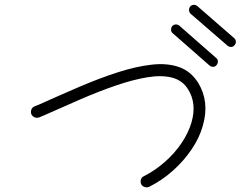

<svg xmlns="http://www.w3.org/2000/svg" viewBox="-20 -869 1040 812"><path d="M611 -79Q602 -75 592 -78Q582 -81 577 -90Q573 -100 576 -110Q579 -120 589 -124Q636 -148 677 -184Q718 -220 747.5 -263.5Q777 -307 790 -352Q813 -432 775 -492Q751 -530 706.5 -541Q662 -552 602 -542Q542 -532 470.5 -507.5Q399 -483 321.5 -449.5Q244 -416 166 -381L161 -379L147 -373Q137 -369 127.5 -372.5Q118 -376 113 -385Q109 -395 112.5 -405Q116 -415 126 -419L140 -425H141Q230 -465 315 -501.5Q400 -538 477.5 -563Q555 -588 621 -595.5Q687 -603 737 -585.5Q787 -568 818 -519Q867 -439 838 -338Q824 -287 790.5 -237.5Q757 -188 711 -147Q665 -106 611 -79ZM942 -676 786 -811Q780 -817 779.5 -825.5Q779 -834 784 -841Q790 -848 799 -848.5Q808 -849 815 -843L970 -708Q977 -702 977.5 -693.5Q978 -685 972 -678Q967 -671 958 -670.5Q949 -670 942 -676ZM866 -592 711 -728Q704 -733 703.5 -742Q703 -751 708 -758Q714 -765 723 -765.5Q732 -766 739 -760L894 -624Q901 -619 901.5 -610Q902 -601 896 -594Q891 -587 882 -586.5Q873 -586 866 -592Z"/></svg>

Font: Kurewa Gothic CJK TC Regular
Style: Regular
Weight: 400
Designer: Max Yao
Foundry: Max-Everyday
Version: Version 1.071; ttfautohint (v1.8.3)